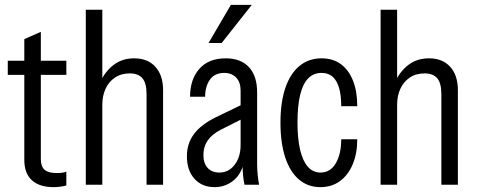

<svg xmlns="http://www.w3.org/2000/svg" viewBox="-20 -760 1964 790"><path d="M201 10Q142 10 111 -18.5Q80 -47 80 -102V-599L148 -629V-105Q148 -75 163.5 -61.5Q179 -48 213 -48Q227 -48 237.5 -49.5Q248 -51 253 -54V3Q243 6 229 8Q215 10 201 10ZM12 -452V-510H253V-452Z M333 0V-720H401V0ZM583 0V-373Q583 -418 566 -438Q549 -458 514 -458Q478 -458 452.5 -440.5Q427 -423 414 -394Q401 -365 401 -330L392 -421Q412 -466 447.5 -493Q483 -520 532 -520Q588 -520 619.5 -485Q651 -450 651 -389V0Z M986 0Q982 -18 980 -39.5Q978 -61 978 -85H970V-387Q970 -422 951.5 -441Q933 -460 903 -460Q863 -460 843.5 -432Q824 -404 824 -362H762Q762 -433 800 -476.5Q838 -520 909 -520Q971 -520 1004.5 -483.5Q1038 -447 1038 -380V-85Q1038 -64 1040 -42.5Q1042 -21 1046 0ZM863 10Q811 10 780 -24.5Q749 -59 749 -117Q749 -170 778.5 -209Q808 -248 869 -278L983 -333V-274L888 -226Q853 -208 835 -182.5Q817 -157 817 -122Q817 -88 834.5 -69Q852 -50 883 -50Q921 -50 945.5 -82Q970 -114 970 -164L982 -85Q969 -38 936.5 -14Q904 10 863 10ZM892 -583H838L930 -740H1016Z M1298 10Q1247 10 1210 -21.5Q1173 -53 1153.5 -112.5Q1134 -172 1134 -255Q1134 -339 1154 -398Q1174 -457 1212 -488.5Q1250 -520 1303 -520Q1350 -520 1382.5 -496Q1415 -472 1432.5 -428Q1450 -384 1450 -323H1384Q1384 -390 1364 -425Q1344 -460 1303 -460Q1270 -460 1248 -437.5Q1226 -415 1215 -369.5Q1204 -324 1204 -256Q1204 -189 1215 -143Q1226 -97 1247 -73.5Q1268 -50 1299 -50Q1339 -50 1361.5 -88Q1384 -126 1384 -187H1450Q1450 -129 1431.5 -84.5Q1413 -40 1379 -15Q1345 10 1298 10Z M1546 0V-720H1614V0ZM1796 0V-373Q1796 -418 1779 -438Q1762 -458 1727 -458Q1691 -458 1665.5 -440.5Q1640 -423 1627 -394Q1614 -365 1614 -330L1605 -421Q1625 -466 1660.5 -493Q1696 -520 1745 -520Q1801 -520 1832.5 -485Q1864 -450 1864 -389V0Z"/></svg>

Font: Instrument Sans Condensed
Style: Regular
Weight: 400
Width: 3
Designer: Rodrigo Fuenzalida
Foundry: fragTYPE
Version: Version 1.000;gftools[0.9.28]